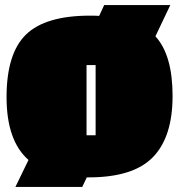

<svg xmlns="http://www.w3.org/2000/svg" viewBox="-20 -693 710 761"><path d="M337 -631Q361 -631 373 -630L393 -673H655L596 -549Q664 -475 664 -312.5Q664 -150 586 -70Q508 10 332 10H324L306 48H41L93 -59Q6 -135 6 -308Q6 -481 83 -556Q160 -631 337 -631ZM359 -157V-435H323V-157Z"/></svg>

Font: Passion One Black
Style: Regular
Weight: 900
Designer: Alejandro Lo Celso
Foundry: Fontstage
Version: Version 1.002